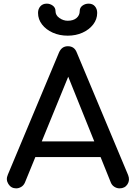

<svg xmlns="http://www.w3.org/2000/svg" viewBox="-20 -1035 743 1055"><path d="M69 0Q41 0 26 -24Q11 -48 23 -75L304 -746Q319 -781 353 -781Q389 -781 402 -746L684 -73Q695 -45 680.5 -22.5Q666 0 637 0Q622 0 608.5 -8.5Q595 -17 589 -32L341 -648H369L117 -32Q110 -16 96.5 -8Q83 0 69 0ZM122 -172 162 -258H554L594 -172ZM352 -839Q307 -839 270 -855.5Q233 -872 211 -900.5Q189 -929 189 -964Q189 -986 202 -1000.5Q215 -1015 237 -1015Q255 -1015 270 -1004Q285 -993 285 -974Q285 -951 306.5 -936Q328 -921 352 -921Q383 -921 400.5 -936Q418 -951 418 -974Q418 -993 433 -1004Q448 -1015 467 -1015Q489 -1015 501.5 -1000.5Q514 -986 514 -964Q514 -929 492 -900.5Q470 -872 433.5 -855.5Q397 -839 352 -839Z"/></svg>

Font: Comfortaa
Style: Bold
Weight: 700
Designer: Johan Aakerlund
Foundry: Johan Aakerlund
Version: Version 3.104; ttfautohint (v1.8.1.43-b0c9)